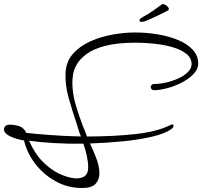

<svg xmlns="http://www.w3.org/2000/svg" viewBox="-89 -807 1009 958"><path d="M320 131Q248 131 187.5 97Q127 63 86 9Q45 -45 31 -106Q-6 -112 -36.5 -126Q-67 -140 -69 -159Q-69 -170 -62.5 -177.5Q-56 -185 -37 -185Q-23 -185 -6 -181Q15 -177 26.5 -166Q38 -155 42 -144Q86 -139 158 -133.5Q230 -128 315 -126Q309 -139 305 -152.5Q301 -166 297 -179Q275 -244 255 -313Q235 -382 238 -444Q241 -500 275 -538.5Q309 -577 361.5 -600.5Q414 -624 473 -634.5Q532 -645 584 -645Q642 -645 698.5 -635.5Q755 -626 800.5 -607Q846 -588 873 -558.5Q900 -529 900 -490Q900 -462 876.5 -437.5Q853 -413 818 -395Q783 -377 745.5 -367Q708 -357 680 -357Q672 -357 667.5 -362Q663 -367 663 -373Q663 -378 667.5 -383Q672 -388 680 -388Q708 -388 740.5 -395.5Q773 -403 801.5 -416Q830 -429 848.5 -447.5Q867 -466 867 -487Q867 -518 840 -539Q813 -560 770.5 -572Q728 -584 680 -589Q632 -594 590 -594Q495 -594 435 -578Q375 -562 341.5 -536.5Q308 -511 293 -483.5Q278 -456 275 -432Q272 -408 272 -396Q272 -341 288 -286.5Q304 -232 323 -182Q327 -172 333 -157.5Q339 -143 345 -126Q477 -126 586.5 -138Q696 -150 763 -184Q767 -186 771 -186Q780 -186 776 -176Q775 -172 772 -168.5Q769 -165 765 -162Q733 -140 669.5 -125Q606 -110 525.5 -102Q445 -94 360 -91Q375 -60 391 -18.5Q407 23 407 58Q407 89 388 110Q369 131 320 131ZM279 82Q283 83 286.5 83Q290 83 293 83Q351 83 351 29Q351 3 344.5 -28Q338 -59 327 -90Q251 -89 181 -93Q111 -97 56 -105Q84 -41 123 -1.5Q162 38 203 58Q244 78 279 82ZM617 -698Q607 -698 607 -706Q607 -711 613 -715.5Q619 -720 627 -724Q653 -738 677 -755Q701 -772 717 -784L719 -786Q727 -788 736.5 -782.5Q746 -777 751 -769.5Q756 -762 751 -756Q733 -746 700.5 -730.5Q668 -715 644 -705Q630 -698 617 -698Z"/></svg>

Font: WindSong Medium
Style: Regular
Weight: 500
Designer: Robert E. Leuschke
Foundry: Robert E. Leuschke
Version: Version 1.010; ttfautohint (v1.8.3)